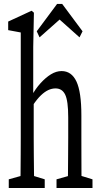

<svg xmlns="http://www.w3.org/2000/svg" viewBox="-20 -942 504 962"><path d="M23.9 0V-43.5L109.4 -67.4H126.5L204.1 -43.5V0ZM81.5 0Q82.5 -27.3 83 -72.5Q83.5 -117.7 83.7 -166.3Q84 -214.8 84 -252.4V-779.3L21 -791V-834L138.2 -888.2L149.9 -878.4L146.5 -706.5V-454.1L148.9 -438.5V-252.4Q148.9 -214.8 149.4 -166.3Q149.9 -117.7 150.4 -72.5Q150.9 -27.3 151.9 0ZM263.2 0V-43.5L348.1 -67.4H365.7L443.4 -43.5V0ZM319.3 0Q320.3 -27.3 320.6 -72Q320.8 -116.7 321.3 -165.5Q321.8 -214.4 321.8 -252.4V-354Q321.8 -436.5 306.6 -467.8Q291.5 -499 258.3 -499Q239.7 -499 221.9 -490.7Q204.1 -482.4 185.3 -464.6Q166.5 -446.8 145 -415L130.9 -460.9H138.2Q157.2 -496.6 182.9 -524.9Q208.5 -553.2 235.1 -569.6Q261.7 -585.9 288.6 -585.9Q338.4 -585.9 363 -533.7Q387.7 -481.4 387.7 -364.3V-252.4Q387.7 -213.9 387.9 -165.3Q388.2 -116.7 388.2 -72Q388.2 -27.3 389.2 0ZM291.5 -922.4 393.6 -785.2 378.4 -754.9 246.6 -872.6H311L178.2 -754.9L164.1 -785.2L266.1 -922.4Z"/></svg>

Font: Scarab Serif
Style: Regular
Weight: 400
Designer: John Roberts
Foundry: Scarab
Version: 1.0